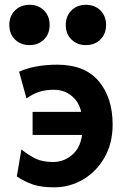

<svg xmlns="http://www.w3.org/2000/svg" viewBox="-20 -782 541 814"><path d="M92.3 -364.7 61 -478Q91.3 -492.2 133.1 -500Q174.8 -507.8 223.1 -507.8Q339.4 -507.8 398.4 -438Q457.5 -368.2 457.5 -253.9Q457.5 -173.8 422.9 -113.8Q388.2 -53.7 331.8 -20.8Q275.4 12.2 209.5 12.2Q154.8 12.2 119.6 0.2Q84.5 -11.7 51.3 -34.2L70.8 -148.4Q102.5 -123 131.8 -109.1Q161.1 -95.2 205.1 -95.2Q256.3 -95.2 293.5 -132.6Q330.6 -169.9 330.6 -249Q330.6 -327.6 295.4 -364.5Q260.3 -401.4 209.5 -401.4Q171.9 -401.4 145 -392.3Q118.2 -383.3 92.3 -364.7ZM374.5 -210H118.2V-307.6H374.5ZM258.8 -676.3Q258.8 -713.9 283 -737.8Q307.1 -761.7 344.2 -761.7Q381.8 -761.7 405.8 -737.8Q429.7 -713.9 429.7 -676.3Q429.7 -638.2 405.8 -614.5Q381.8 -590.8 344.2 -590.8Q307.1 -590.8 283 -614.5Q258.8 -638.2 258.8 -676.3ZM19.5 -676.3Q19.5 -713.9 43.7 -737.8Q67.9 -761.7 105 -761.7Q142.6 -761.7 166.5 -737.8Q190.4 -713.9 190.4 -676.3Q190.4 -638.2 166.5 -614.5Q142.6 -590.8 105 -590.8Q67.9 -590.8 43.7 -614.5Q19.5 -638.2 19.5 -676.3Z"/></svg>

Font: Andika
Style: Bold
Weight: 700
Designer: Victor Gaultney, Annie Olsen, Julie Remington, Don Collingsworth, Eric Hays, Becca Hirsbrunner
Foundry: SIL International
Version: Version 6.101